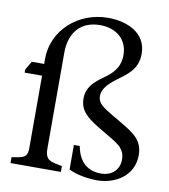

<svg xmlns="http://www.w3.org/2000/svg" viewBox="-89 -879 849 965"><g transform="rotate(10 336.0 -397.0)"><path d="M471 10C564 10 656 -46 656 -150C656 -222 615 -253 543 -295L487 -328C442 -355 412 -373 412 -410C412 -447 443 -477 477 -503C529 -542 582 -574 582 -655C582 -761 484 -804 385 -804C232 -804 108 -691 108 -546V-520H45L19 -475V-460H108V-94C108 -53 99 -42 58 -35L28 -30V0H285V-30L254 -36C213 -44 198 -58 198 -104V-593C198 -695 252 -761 352 -761C435 -761 493 -712 493 -633C493 -581 470 -547 432 -518C389 -486 333 -452 333 -385C333 -327 363 -295 439 -250L501 -213C545 -187 577 -166 577 -114C577 -62 540 -27 484 -27C421 -27 371 -61 356 -145H326V-20C362 0 425 10 471 10Z"/></g></svg>

Font: Hedvig Letters Serif 24pt
Style: Regular
Weight: 400
Designer: Alexander Örn & Tor Weibull
Foundry: Kanon Foundry
Version: Version 1.000